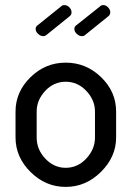

<svg xmlns="http://www.w3.org/2000/svg" viewBox="-20 -726 517 754"><path d="M252 -661 164 -590Q157 -584 150 -584Q139 -584 129.5 -593Q120 -602 120 -612Q120 -622 128 -627L220 -701Q225 -706 233 -706Q244 -706 252.5 -697Q261 -688 261 -678Q261 -667 252 -661ZM404 -661 316 -590Q310 -584 302 -584Q291 -584 281.5 -593Q272 -602 272 -612Q272 -622 280 -627L373 -701Q377 -706 386 -706Q396 -706 404.5 -697Q413 -688 413 -678Q413 -667 404 -661ZM436 -288V-186Q436 -110 376.5 -51Q317 8 238 8Q159 8 100 -50.5Q41 -109 41 -186V-288Q41 -365 99.5 -422.5Q158 -480 238 -480Q318 -480 377 -423Q436 -366 436 -288ZM353 -186V-288Q353 -333 319 -369Q285 -405 238 -405Q191 -405 157.5 -369Q124 -333 124 -288V-186Q124 -139 158 -103Q192 -67 238 -67Q285 -67 319 -103.5Q353 -140 353 -186Z"/></svg>

Font: Dosis
Style: Medium
Weight: 500
Designer: Edgar Tolentino, Pablo Impallari, Igino Marini
Foundry: Edgar Tolentino, Pablo Impallari, Igino Marini
Version: Version 1.007